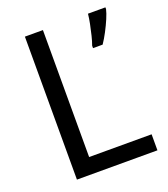

<svg xmlns="http://www.w3.org/2000/svg" viewBox="-132 -808 788 901"><g transform="rotate(-20 262.0 -357.0)"><path d="M97 0V-714H187V-80H499V0ZM499 -705Q495 -687 483.5 -660Q472 -633 457 -604.5Q442 -576 427 -554H379V-566Q386 -585 392.5 -611.5Q399 -638 404.5 -665.5Q410 -693 412 -714H499Z"/></g></svg>

Font: Noto Sans Canadian Aboriginal
Style: Regular
Weight: 400
Designer: Monotype Design Team, Typotheque's Kevin King
Foundry: Monotype Imaging Inc.
Version: Version 2.002